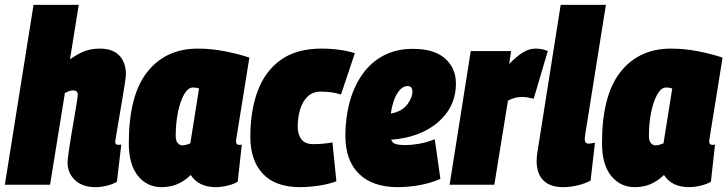

<svg xmlns="http://www.w3.org/2000/svg" viewBox="-37 -760 2993 790"><path d="M437 -176Q437 -164 450 -164Q452 -164 455.5 -164.5Q459 -165 462 -165L444 -12Q427 -2 403 4Q379 10 355 10Q302 10 271.5 -19Q241 -48 241 -91Q241 -101 245 -131Q249 -161 255.5 -199.5Q262 -238 268.5 -275Q275 -312 279 -338.5Q283 -365 283 -370Q283 -388 264 -388Q249 -388 230 -377L169 0H-17L101 -740H287L251 -516Q287 -541 314 -550.5Q341 -560 373 -560Q427 -560 454 -531.5Q481 -503 481 -454Q481 -445 476.5 -415.5Q472 -386 465.5 -347.5Q459 -309 452.5 -271Q446 -233 441.5 -206.5Q437 -180 437 -176Z M851 10Q780 10 748 -40Q722 -15 693 -2.5Q664 10 628 10Q568 10 530.5 -36.5Q493 -83 493 -171Q493 -368 569 -464Q645 -560 777 -560Q834 -560 891 -548.5Q948 -537 989 -523Q974 -428 964 -366.5Q954 -305 948 -268Q942 -231 939 -212.5Q936 -194 935 -187Q934 -180 934 -179Q934 -164 947 -164Q949 -164 952 -164Q955 -164 958 -165L941 -12Q926 -3 900.5 3.5Q875 10 851 10ZM746 -170 782 -396Q776 -398 769.5 -399Q763 -400 757 -400Q737 -400 721 -372.5Q705 -345 695.5 -299.5Q686 -254 686 -200Q686 -181 694 -171.5Q702 -162 713 -162Q721 -162 730 -164.5Q739 -167 746 -170Z M1198 10Q1096 10 1044.5 -45Q993 -100 993 -197Q993 -306 1024 -387.5Q1055 -469 1119.5 -514.5Q1184 -560 1286 -560Q1324 -560 1360.5 -555Q1397 -550 1423 -541L1366 -371Q1345 -378 1324.5 -380.5Q1304 -383 1282 -383Q1250 -383 1229 -363Q1208 -343 1198 -310Q1188 -277 1188 -239Q1188 -207 1203 -187Q1218 -167 1252 -167Q1272 -167 1289.5 -168.5Q1307 -170 1331 -174L1347 -14Q1315 -2 1274 4Q1233 10 1198 10Z M1775 -24Q1734 -6 1688 2Q1642 10 1599 10Q1496 10 1440 -45Q1384 -100 1384 -201Q1384 -273 1401 -337.5Q1418 -402 1452.5 -452Q1487 -502 1539.5 -530.5Q1592 -559 1662 -559Q1749 -559 1794 -519.5Q1839 -480 1839 -416Q1839 -333 1783 -274Q1727 -215 1634 -194Q1601 -187 1572 -185Q1579 -170 1593.5 -166.5Q1608 -163 1632 -163Q1653 -163 1684.5 -168Q1716 -173 1752 -187ZM1640 -406Q1617 -406 1598 -376.5Q1579 -347 1571 -293Q1581 -294 1589 -297Q1622 -307 1640.5 -332.5Q1659 -358 1660 -382Q1660 -406 1640 -406Z M2066 -550 2058 -497Q2093 -532 2117.5 -546Q2142 -560 2166 -560Q2179 -560 2191 -558Q2203 -556 2217 -550L2159 -354Q2147 -357 2134 -359Q2121 -361 2112 -361Q2098 -361 2084.5 -358Q2071 -355 2053 -346L1997 0H1813L1900 -550Z M2270 -740H2456L2371 -207Q2369 -194 2369 -187Q2369 -169 2385 -169Q2395 -169 2411 -173L2393 -17Q2371 -5 2340.5 2.5Q2310 10 2280 10Q2226 10 2198.5 -18Q2171 -46 2171 -98Q2171 -118 2176 -145Z M2798 10Q2727 10 2695 -40Q2669 -15 2640 -2.5Q2611 10 2575 10Q2515 10 2477.5 -36.5Q2440 -83 2440 -171Q2440 -368 2516 -464Q2592 -560 2724 -560Q2781 -560 2838 -548.5Q2895 -537 2936 -523Q2921 -428 2911 -366.5Q2901 -305 2895 -268Q2889 -231 2886 -212.5Q2883 -194 2882 -187Q2881 -180 2881 -179Q2881 -164 2894 -164Q2896 -164 2899 -164Q2902 -164 2905 -165L2888 -12Q2873 -3 2847.5 3.5Q2822 10 2798 10ZM2693 -170 2729 -396Q2723 -398 2716.5 -399Q2710 -400 2704 -400Q2684 -400 2668 -372.5Q2652 -345 2642.5 -299.5Q2633 -254 2633 -200Q2633 -181 2641 -171.5Q2649 -162 2660 -162Q2668 -162 2677 -164.5Q2686 -167 2693 -170Z"/></svg>

Font: Georama Semi Condensed Black
Style: Italic
Weight: 900
Width: 4
Italic angle: -9°
Designer: Jean-Baptiste Levee
Foundry: Production Type
Version: Version 1.000